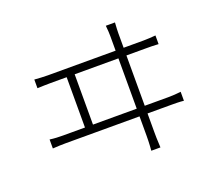

<svg xmlns="http://www.w3.org/2000/svg" viewBox="-129 -929 1258 1126"><g transform="rotate(-20 500.0 -366.0)"><path d="M131 -603V-549C160 -550 188 -551 214 -551H314V-237H177C151 -237 123 -238 95 -242V-186C125 -188 151 -189 177 -189H637V-69C637 -59 637 -23 633 24H690C687 -22 687 -61 687 -71V-189H836C854 -189 887 -189 913 -186V-242C887 -239 863 -237 836 -237H687V-551H810C828 -551 861 -551 887 -549V-603C862 -601 838 -599 810 -599H687V-690C687 -701 688 -728 690 -756H633C636 -729 637 -704 637 -690V-599H214C187 -599 159 -601 131 -603ZM637 -237H364V-551H637Z"/></g></svg>

Font: Noto Sans KR Light
Style: Regular
Weight: 300
Designer: Ryoko NISHIZUKA 西塚涼子 (kana, bopomofo & ideographs); Paul D. Hunt (Latin, Greek & Cyrillic); Sandoll Communications 산돌커뮤니
Foundry: Adobe
Version: Version 2.004;hotconv 1.0.118;makeotfexe 2.5.65603